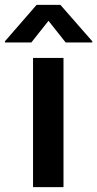

<svg xmlns="http://www.w3.org/2000/svg" viewBox="-76 -768 398 788"><path d="M59.6 -530.3H184.6V0H59.6ZM123 -682.6 52.7 -593.8H-55.7V-598.6L74.2 -748H171.9L302.7 -598.6V-593.8H193.4Z"/></svg>

Font: Pretendard Std SemiBold
Style: Regular
Weight: 600
Designer: Base glyphs from Inter by Rasmus Andersson; Hangeul glyphs from Noto Sans CJK(Source Han Sans) by Jang Soo-young and Kan
Foundry: Kil Hyung-jin
Version: Version 1.309